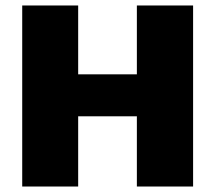

<svg xmlns="http://www.w3.org/2000/svg" viewBox="-20 -680 785 700"><path d="M265 -660V-409H479V-660H684V0H479V-256H265V0H61V-660Z"/></svg>

Font: Work Sans ExtraBold
Style: Regular
Weight: 800
Designer: Wei Huang
Foundry: Wei Huang
Version: Version 2.012; ttfautohint (v1.8.3)